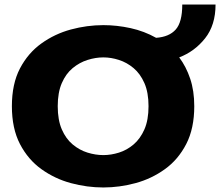

<svg xmlns="http://www.w3.org/2000/svg" viewBox="-20 -817 972 848"><path d="M436.5 11Q364.5 11 293.2 -8.2Q222 -27.5 163 -69.8Q104 -112 68.2 -180.8Q32.5 -249.5 32.5 -348Q32.5 -446.5 68.2 -514.8Q104 -583 163 -625.2Q222 -667.5 293.2 -686.8Q364.5 -706 436.5 -706Q496 -706 556.5 -692.8Q617 -679.5 669.5 -650Q727 -654 756 -686.5Q785 -719 785 -797H932Q932 -706 885.8 -647.8Q839.5 -589.5 771.5 -563.5Q802 -523 820 -469.5Q838 -416 838 -348Q838 -249.5 802.5 -180.8Q767 -112 708.2 -69.8Q649.5 -27.5 578.5 -8.2Q507.5 11 436.5 11ZM436.5 -132Q470.5 -132 505.5 -143Q540.5 -154 570 -179Q599.5 -204 617.8 -245.5Q636 -287 636 -348Q636 -408.5 617.8 -450Q599.5 -491.5 570 -516.2Q540.5 -541 505.5 -552.2Q470.5 -563.5 436.5 -563.5Q402 -563.5 366.5 -552.2Q331 -541 301 -516.2Q271 -491.5 253 -450Q235 -408.5 235 -348Q235 -287 253 -245.5Q271 -204 301 -179Q331 -154 366.5 -143Q402 -132 436.5 -132Z"/></svg>

Font: Trispace SemiExpanded ExtraBold
Style: Regular
Weight: 800
Width: 6
Designer: Tyler Finck
Foundry: Etcetera Type Company
Version: Version 1.210; ttfautohint (v1.8.3)